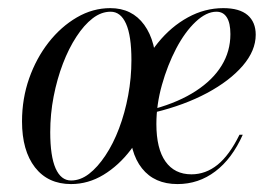

<svg xmlns="http://www.w3.org/2000/svg" viewBox="-20 -446 689 477"><path d="M156.5 11.3Q99.2 11.3 66.9 -30.2Q34.7 -71.8 34.7 -144.4Q34.7 -200.8 52.4 -251.2Q70.2 -301.6 100.8 -340.7Q131.5 -379.8 171 -402.8Q210.5 -425.8 254 -425.8Q308.1 -425.8 338.3 -384.3Q368.5 -342.7 368.5 -269.4Q368.5 -213.7 351.6 -163.3Q334.7 -112.9 304.8 -73.8Q275 -34.7 237.1 -11.7Q199.2 11.3 156.5 11.3ZM156.5 2.4Q179.8 2.4 201.2 -14.1Q222.6 -30.6 241.9 -59.7Q261.3 -88.7 275.8 -127Q290.3 -165.3 298.4 -208.9Q306.5 -252.4 306.5 -296.8Q306.5 -357.3 293.1 -387.1Q279.8 -416.9 254.8 -416.9Q231.5 -416.9 210.1 -400.4Q188.7 -383.9 169.8 -354.8Q150.8 -325.8 136.3 -287.9Q121.8 -250 113.3 -206.5Q104.8 -162.9 104.8 -117.7Q104.8 -58.1 118.1 -27.8Q131.5 2.4 156.5 2.4ZM421 11.3Q363.7 11.3 332.7 -27.8Q301.6 -66.9 301.6 -139.5Q301.6 -196 320.6 -247.6Q339.5 -299.2 372.2 -339.5Q404.8 -379.8 446.8 -402.8Q488.7 -425.8 534.7 -425.8Q575 -425.8 595.2 -408.5Q615.3 -391.1 615.3 -359.7Q615.3 -320.2 583.1 -282.7Q550.8 -245.2 494.4 -214.9Q437.9 -184.7 364.5 -166.9V-175.8Q425 -192.7 466.9 -220.2Q508.9 -247.6 530.6 -283.1Q552.4 -318.5 552.4 -361.3Q552.4 -388.7 543.5 -402.8Q534.7 -416.9 517.7 -416.9Q492.7 -416.9 466.1 -391.9Q439.5 -366.9 417.7 -325.4Q396 -283.9 382.3 -235.1Q368.5 -186.3 368.5 -137.9Q368.5 -76.6 391.1 -44.8Q413.7 -12.9 455.6 -12.9Q491.1 -12.9 520.6 -36.7Q550 -60.5 575 -111.3H583.1Q556.5 -51.6 514.9 -20.2Q473.4 11.3 421 11.3Z"/></svg>

Font: Playfair 144pt Light
Style: Italic
Weight: 300
Italic angle: -15.6°
Designer: Claus Eggers Sørensen
Foundry: Claus Eggers Sørensen
Version: Version 2.001;gftools[0.9.30]